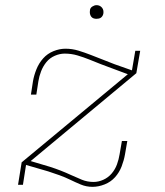

<svg xmlns="http://www.w3.org/2000/svg" viewBox="-20 -717 640 745"><path d="M339 8Q315 8 293.5 -1Q272 -10 252.5 -19.5Q233 -29 211 -37Q189 -45 167 -52L81 -77L69 0H50L64 -87L476 -429L417 -451Q394 -459 371.5 -468Q349 -477 326.5 -486Q304 -495 280.5 -502Q257 -509 231 -509Q212 -509 192.5 -500.5Q173 -492 160 -476Q147 -460 139.5 -440.5Q132 -421 129 -402L121 -350H100L108 -402Q112 -425 121.5 -448.5Q131 -472 147.5 -490.5Q164 -509 187.5 -518.5Q211 -528 234 -528Q260 -528 284.5 -520.5Q309 -513 332 -504Q355 -495 378 -486Q401 -477 424 -468L492 -444L505 -520H524L509 -433L99 -92L173 -70Q195 -63 215.5 -55Q236 -47 256.5 -37.5Q277 -28 298 -19.5Q319 -11 343 -11Q362 -11 381 -19.5Q400 -28 413.5 -44Q427 -60 434 -79.5Q441 -99 444 -118L453 -170H474L465 -118Q461 -95 452 -71.5Q443 -48 426.5 -29.5Q410 -11 386 -1.5Q362 8 339 8ZM354 -644Q348 -644 342.5 -646Q337 -648 333.5 -653Q330 -658 329 -664Q328 -670 329 -676Q329 -681 331.5 -685Q334 -689 338 -691.5Q342 -694 346 -695.5Q350 -697 355 -697Q361 -697 366.5 -694.5Q372 -692 376 -687Q380 -682 381 -676Q382 -670 381 -664Q380 -659 377.5 -655Q375 -651 371.5 -648.5Q368 -646 363.5 -645Q359 -644 354 -644Z"/></svg>

Font: Iosevka Etoile Thin
Style: Italic
Weight: 100
Italic angle: -9°
Designer: Belleve Invis
Foundry: Belleve Invis
Version: Version 22.1.2; ttfautohint (v1.8.4)